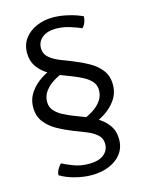

<svg xmlns="http://www.w3.org/2000/svg" viewBox="-120 -768 715 942"><g transform="rotate(-15 238.0 -296.5)"><path d="M253 -171Q282.5 -182 309 -198.8Q335.5 -215.5 352.2 -238.8Q369 -262 369 -292Q369 -318 353 -336.2Q337 -354.5 312 -367.5Q287 -380.5 260 -391L203 -413Q170 -426 140.8 -445.2Q111.5 -464.5 93.2 -492.2Q75 -520 75 -559Q75 -601.5 98 -632Q121 -662.5 159 -678.8Q197 -695 242 -695Q279 -695 320 -685.2Q361 -675.5 391 -661Q391 -647 385.2 -631.5Q379.5 -616 369 -606Q346 -616.5 311.5 -627.2Q277 -638 240 -638Q199.5 -638 173.2 -617.8Q147 -597.5 147 -563Q147 -535.5 167.5 -517Q188 -498.5 224 -484L283 -461Q323.5 -445 360 -424.5Q396.5 -404 419.2 -374Q442 -344 442 -300Q442 -258 418.8 -224.2Q395.5 -190.5 358.5 -167.2Q321.5 -144 281 -133ZM224 -422Q194.5 -411 168 -394.2Q141.5 -377.5 124.8 -354.2Q108 -331 108 -301Q108 -275 124 -256.8Q140 -238.5 165 -225.5Q190 -212.5 217 -202L274 -180Q307 -167 336.2 -147.8Q365.5 -128.5 383.8 -100.8Q402 -73 402 -34Q402 8.5 379 39Q356 69.5 316.2 85.8Q276.5 102 227 102Q186.5 102 142 90.2Q97.5 78.5 69 60Q69 45.5 77.8 30Q86.5 14.5 96 7Q119.5 19.5 153.2 32.2Q187 45 231 45Q277 45 303.5 24.8Q330 4.5 330 -30Q330 -58 309.5 -76.5Q289 -95 253 -109L194 -132Q153.5 -148 117 -168.5Q80.5 -189 57.8 -219Q35 -249 35 -293Q35 -335 58.5 -368.8Q82 -402.5 118.8 -425.8Q155.5 -449 196 -460Z"/></g></svg>

Font: Signika Negative Light Light
Style: Regular
Weight: 300
Version: Version 2.001